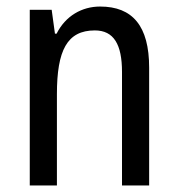

<svg xmlns="http://www.w3.org/2000/svg" viewBox="-20 -567 545 587"><path d="M286 -547C230 -547 180 -518 153 -464H148L138 -537H71V0H154V-279C154 -413 185 -474 270 -474C328 -474 353 -431 353 -347V0H436V-360C436 -488 385 -547 286 -547Z"/></svg>

Font: Noto Sans Ethiopic Condensed
Style: Regular
Weight: 400
Width: 3
Designer: Monotype Design Team
Foundry: Monotype Imaging Inc.
Version: Version 2.102